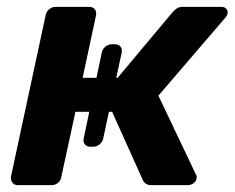

<svg xmlns="http://www.w3.org/2000/svg" viewBox="-20 -540 684 560"><path d="M32 0Q22 0 16.5 -7Q11 -14 12 -25L113 -495Q115 -506 123.5 -513Q132 -520 142 -520H240Q251 -520 256.5 -513Q262 -506 260 -495L221 -313H323L483 -504Q488 -510 495 -515Q502 -520 513 -520H626Q635 -520 640 -514.5Q645 -509 644 -501Q643 -495 636 -487L442 -261L551 -32Q553 -29 553.5 -26Q554 -23 553 -19Q552 -11 544.5 -5.5Q537 0 527 0H421Q411 0 405 -4.5Q399 -9 396 -16L307 -214H200L159 -25Q158 -14 149.5 -7Q141 0 130 0ZM243 -112Q233 -112 227.5 -119Q222 -126 224 -136L277 -387Q279 -397 287.5 -404Q296 -411 307 -411H315Q326 -411 331.5 -404Q337 -397 335 -387L281 -136Q279 -126 270.5 -119Q262 -112 251 -112Z"/></svg>

Font: Rubik SemiBold
Style: Italic
Weight: 600
Italic angle: -12°
Designer: Hubert and Fischer
Foundry: Hubert and Fischer
Version: Version 2.300;gftools[0.9.30]